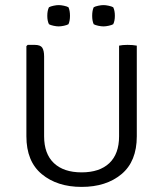

<svg xmlns="http://www.w3.org/2000/svg" viewBox="-20 -721 640 753"><path d="M516.5 -186.5Q516.5 -88 456.5 -38Q396.5 12 300 12Q204.5 12 144 -38Q83.5 -88 83.5 -186.5V-540L88.5 -545H116Q138.5 -545 145.8 -533.8Q153 -522.5 153 -499.5V-186.5Q153 -117.5 191.5 -81.2Q230 -45 300 -45Q370.5 -45 408.8 -81.2Q447 -117.5 447 -186.5V-542Q460 -545 480 -545Q501.5 -545 516.5 -542ZM165.5 -659Q165.5 -679.5 172 -692.5Q178 -696 189.8 -698.5Q201.5 -701 210 -701Q219 -701 230.8 -698.5Q242.5 -696 248.5 -692.5Q254.5 -679.5 254.5 -659Q254.5 -639 248.5 -626Q242.5 -622.5 230.8 -620Q219 -617.5 210 -617.5Q201.5 -617.5 189.8 -620Q178 -622.5 172 -626Q165.5 -639 165.5 -659ZM341.5 -659Q341.5 -679.5 347.5 -692.5Q353.5 -696 365.2 -698.5Q377 -701 386 -701Q394.5 -701 406.2 -698.5Q418 -696 424 -692.5Q430.5 -679.5 430.5 -659Q430.5 -639 424 -626Q418 -622.5 406.2 -620Q394.5 -617.5 386 -617.5Q377 -617.5 365.2 -620Q353.5 -622.5 347.5 -626Q341.5 -639 341.5 -659Z"/></svg>

Font: Signika Negative SC Light
Style: Regular
Weight: 300
Designer: Anna Giedryś
Foundry: Anna Giedryś
Version: Version 2.000; ttfautohint (v1.8.3) -l 8 -r 50 -G 200 -x 9 -